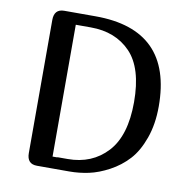

<svg xmlns="http://www.w3.org/2000/svg" viewBox="-79 -787 852 865"><g transform="rotate(10 346.5 -354.5)"><path d="M100 -659Q100 -709 146 -709H289Q640 -709 640 -358Q640 -277 617 -212.5Q594 -148 558 -109Q522 -70 474.5 -44.5Q427 -19 383 -9.5Q339 0 294 0H146Q100 0 100 -50ZM208 -656V-53H230V-54H277Q388 -54 457.5 -129Q527 -204 527 -358Q527 -514 458.5 -585Q390 -656 277 -656Z"/></g></svg>

Font: Marmelad
Style: Regular
Weight: 400
Designer: Manvel Shmavonyan
Foundry: Cyreal
Version: Version 1.001;PS 001.001;hotconv 1.0.88;makeotf.lib2.5.64775